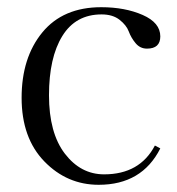

<svg xmlns="http://www.w3.org/2000/svg" viewBox="-20 -503 490 533"><path d="M254 10Q166 10 103 -55Q40 -120 40 -231.5Q40 -343 97.5 -413Q155 -483 261 -483Q327 -483 376 -461.5Q425 -440 425 -402Q425 -368 388 -368Q369 -368 356.5 -383Q344 -398 337.5 -415.5Q331 -433 312 -448Q293 -463 262 -463Q190 -463 153 -403Q116 -343 116 -238.5Q116 -134 160 -76.5Q204 -19 269 -19Q368 -19 410 -99L425 -91Q374 10 254 10Z"/></svg>

Font: Gilda Display
Style: Regular
Weight: 400
Designer: Eduardo Rodriguez Tunni
Foundry: Eduardo Rodriguez Tunni
Version: Version 1.001